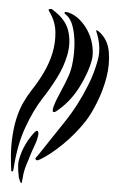

<svg xmlns="http://www.w3.org/2000/svg" viewBox="-20 -156 282 428"><path d="M185 -23Q178 4 158.5 36Q139 68 111 88Q110 89 105.5 92Q101 95 98 93Q97 92 98 87Q99 82 100 80Q105 67 116 47Q127 27 133 13Q139 0 142.5 -20Q146 -40 146 -60.5Q146 -81 141.5 -98.5Q137 -116 125 -125Q124 -125 124 -128Q124 -129 125 -129Q126 -130 133 -128Q147 -123 158.5 -111Q170 -99 177 -84Q184 -69 186 -52.5Q188 -36 185 -23ZM171 114Q149 142 121 165Q93 188 70 199Q68 200 65 201Q62 202 60 200Q58 198 60 195.5Q62 193 64 191Q94 153 124 116Q154 79 177 33Q190 7 198 -22Q206 -51 195 -85Q194 -89 195 -89Q195 -89 200 -86Q220 -69 222.5 -41Q225 -13 217.5 16Q210 45 196.5 72Q183 99 171 114ZM10 222Q9 223 9 225V226Q9 227 8 226Q5 226 5 224V221Q3 184 6.5 156.5Q10 129 16.5 108.5Q23 88 32 72.5Q41 57 52 43Q65 27 77.5 6Q90 -15 97 -38Q104 -61 103.5 -85Q103 -109 90 -130Q86 -136 92 -136Q95 -136 96 -135.5Q97 -135 99 -133Q126 -113 132 -87.5Q138 -62 130.5 -35Q123 -8 107 17.5Q91 43 75 63Q54 90 36 129Q18 168 10 222ZM44 199Q39 210 35.5 220Q32 230 30 244Q29 246 29 249Q29 252 27 252Q26 252 24 246L22 240Q20 223 20.5 211.5Q21 200 29 181Q32 174 37 165.5Q42 157 47.5 150Q53 143 57.5 138.5Q62 134 64 136Q67 139 64.5 148.5Q62 158 60 162Q56 171 52 179.5Q48 188 44 199Z"/></svg>

Font: Akronim
Style: Regular
Weight: 400
Designer: Grzegorz Klimczewski
Foundry: Fonty.PL
Version: Version 1.001